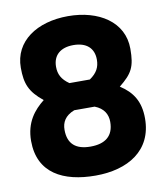

<svg xmlns="http://www.w3.org/2000/svg" viewBox="-79 -737 688 815"><g transform="rotate(-10 265.0 -329.5)"><path d="M269 -673C135 -673 34 -606 34 -492C34 -422 49 -386 106 -340C63 -306 23 -259 23 -178C23 -39 129 14 268 14C407 14 516 -50 516 -189C516 -262 487 -306 434 -340C491 -386 506 -412 506 -491C506 -607 401 -673 269 -673ZM268 -111C205 -111 171 -139 171 -200C171 -232 185 -259 226 -275H314C353 -260 368 -232 368 -200C368 -139 331 -111 268 -111ZM270 -548C326 -548 358 -520 358 -470C358 -438 346 -414 314 -392H226C194 -414 182 -438 182 -470C182 -520 215 -548 270 -548Z"/></g></svg>

Font: TitilliumMaps29L
Style: 999 wt
Weight: 900
Designer: Campivisivi
Foundry: Accademia di Belle Arti di Urbino and students of MA course of Visual design